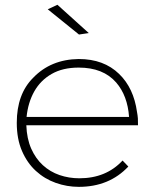

<svg xmlns="http://www.w3.org/2000/svg" viewBox="-20 -762 628 784"><path d="M302 1Q253.5 1 207.8 -15.2Q162 -31.5 126.5 -64Q91 -96.5 69.8 -145.5Q48.5 -194.5 48.5 -260.5Q48.5 -378 115.5 -444.5Q187.5 -519.5 301.5 -521Q404 -521 466.5 -460Q526 -402.5 539.5 -304.5Q542 -291.5 543 -278.5L543.5 -250.5H87.5Q89.5 -195.5 107.5 -155Q125.5 -114.5 155 -87.5Q184.5 -60.5 223 -47.2Q261.5 -34 304 -34Q413 -34 480.5 -106.5L504 -82Q426 1 302 1ZM507 -284.5Q501 -371 454.5 -425Q401.5 -486 301.5 -486Q236 -486 190.8 -460Q145.5 -434 120 -388.8Q94.5 -343.5 88.5 -284.5ZM302.5 -621 175 -724 214.5 -742.5 342.5 -627Z"/></svg>

Font: Argentum Novus ExtraLight
Style: Regular
Weight: 250
Designer: Julieta Ulanovsky (font) & Cristiano Sobral (main changes)
Foundry: Julieta Ulanovsky (font) & Cristiano Sobral (main changes)
Version: Version 3.00;November 27, 2020;FontCreator 13.0.0.2655 64-bi